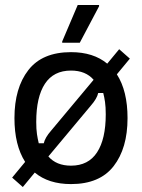

<svg xmlns="http://www.w3.org/2000/svg" viewBox="-20 -720 565 764"><path d="M70.8 24.2 28.3 -13.3 80 -75.8Q37.5 -142.5 37.5 -250Q37.5 -370 92.9 -441.2Q148.3 -512.5 262.5 -512.5Q351.7 -512.5 406.7 -466.7L454.2 -524.2L496.7 -486.7L445 -424.2Q487.5 -358.3 487.5 -250Q487.5 -130 432.1 -58.8Q376.7 12.5 262.5 12.5Q173.3 12.5 118.3 -33.3ZM134.2 -150H154.2Q159.2 -172.5 183.3 -200L352.5 -402.5Q320.8 -439.2 262.5 -439.2Q193.3 -439.2 158.8 -386.7Q124.2 -334.2 124.2 -235Q124.2 -205.8 127.1 -186.2Q130 -166.7 134.2 -150ZM262.5 -60.8Q331.7 -60.8 366.2 -113.8Q400.8 -166.7 400.8 -265Q400.8 -294.2 397.9 -314.2Q395 -334.2 390.8 -350H370.8Q365.8 -327.5 341.7 -300L172.5 -97.5Q204.2 -60.8 262.5 -60.8ZM227.5 -550V-555L289.2 -700H374.2V-695L297.5 -550Z"/></svg>

Font: Familjen Grotesk GF
Style: Regular
Weight: 400
Designer: Anders Wikstroem, Jonas Baeckman, Matilda Gysing, Kristian Moeller
Foundry: Familjen STHLM AB
Version: Version 2.000; Beta; Release 4; Build 6